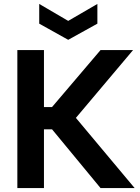

<svg xmlns="http://www.w3.org/2000/svg" viewBox="-20 -954 712 974"><path d="M68 -700H203V-411H244L490 -700H655L365 -356L663 0H490L244 -298H203V0H68ZM474 -934V-834L326 -752L179 -834V-934L326 -848Z"/></svg>

Font: Albert Sans
Style: Bold
Weight: 700
Designer: Andreas Rasmussen
Foundry: a.Foundry
Version: Version 1.025